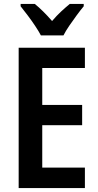

<svg xmlns="http://www.w3.org/2000/svg" viewBox="-20 -957 500 977"><path d="M412 0H75V-714H412V-611H195V-423H398V-320H195V-104H412ZM188 -777Q177 -798 159 -825Q141 -852 121 -878.5Q101 -905 85 -925V-937H157Q199 -903 245 -850Q269 -878 290.5 -898Q312 -918 335 -937H406V-925Q390 -906 370.5 -879.5Q351 -853 332.5 -826Q314 -799 303 -777Z"/></svg>

Font: Noto Sans Myanmar Condensed SemiBold
Style: Regular
Weight: 600
Width: 3
Designer: Monotype Design Team
Foundry: Monotype Imaging Inc.
Version: Version 2.107; ttfautohint (v1.8.4.7-5d5b)